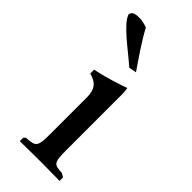

<svg xmlns="http://www.w3.org/2000/svg" viewBox="-225 -728 769 769"><g transform="rotate(45 159.5 -344.0)"><path d="M297 0V-20C291 -24 285 -26 281 -29C236 -32 229 -32 229 -108V-423C229 -435 228 -446 226 -455C194 -444 151 -428 80 -413V-391C117.8 -381 138 -362.3 138 -314V-107C138 -35 133 -30 80 -27L72 -20V0C106 0 138 -1 172 -1H199C232 -1 264 0 297 0ZM206 -524C173 -572 134 -628 107 -679C98 -683 83 -686 69 -688H55C35 -688 22 -681 21 -667C34 -625 121 -565 174 -518Z"/></g></svg>

Font: Sibila
Style: Regular
Weight: 400
Designer: Stefan Peev
Foundry: Context Ltd
Version: Version 1.000